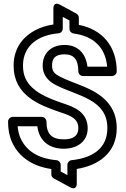

<svg xmlns="http://www.w3.org/2000/svg" viewBox="-20 -872 671 1025"><path d="M320.8 -78C389.7 -78 448.1 -115 448.1 -187C448.1 -274.2 374 -301.2 318.8 -319.7C226.5 -350.6 149.5 -384.6 117.2 -450.9C107.8 -470.3 102.7 -493.7 102.7 -522C102.7 -629.5 185.9 -685.3 292.1 -694.1C305 -695.2 315 -706.4 315 -719V-782L350.8 -762.7V-718C350.8 -704.8 361.9 -694.6 372.6 -693.2C480.2 -679.2 543 -617.9 552.1 -516H446.8C439.3 -582 399.3 -632 325.2 -632C254.5 -632 207.8 -589.3 207.8 -522C207.8 -464.6 244.2 -435.2 280.2 -416.8C391.8 -359.6 553.2 -343.3 553.2 -188C553.2 -82.2 477.6 -29.1 362.2 -16.9C349.1 -15.5 339.8 -3.7 339.8 8V63L304 43.7V8C304 -5 293.5 -15.8 281.2 -16.9C182.6 -25.7 120.3 -67.2 90 -133.4C81.6 -151.7 76.1 -174.1 74 -198H179.4C188 -123.9 238.4 -78 320.8 -78ZM320.8 -128C253.7 -128 228.1 -158.6 228.1 -223C228.1 -233.7 218.2 -248 203.1 -248H48C37.3 -248 23 -238.1 23 -223C23 -181.6 29.9 -144.6 44.5 -112.6C80.8 -33.5 153.6 15.7 254 30.3V58.5C254 66.7 258.9 76.1 267.1 80.5L352.9 127C393.4 148.9 389.8 105 389.8 105V29.9C506.1 11.6 603.2 -56.4 603.2 -188C603.2 -303.3 529.5 -362.7 450.2 -399.7C406.2 -420.2 342 -441.3 303.1 -461.2C272.2 -477.1 257.8 -489.4 257.8 -522C257.8 -562 276.2 -582 325.2 -582C376.3 -582 398.1 -551.7 398.1 -491C398.1 -480.3 408 -466 423.1 -466H578.2C588.9 -466 603.2 -475.9 603.2 -491C603.2 -625.1 526.1 -714.7 400.8 -739.3V-777.5C400.8 -785.7 395.9 -795.1 387.7 -799.5L301.9 -846C261.4 -867.9 265 -824 265 -824V-741.3C239.9 -737.6 215.3 -731.2 193.1 -722.1C115.3 -690.3 52.7 -625.9 52.7 -522C52.7 -362.4 188.6 -311.3 303 -272.3C362.5 -253 398.1 -236.9 398.1 -187C398.1 -149.4 374.2 -128 320.8 -128Z"/></svg>

Font: Asimov
Style: WidOu
Weight: 500
Designer: Google
Version: Version 2.000980; 2014